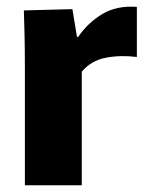

<svg xmlns="http://www.w3.org/2000/svg" viewBox="-20 -551 445 571"><path d="M54 0V-351.2Q54 -406.7 53 -445.9Q52 -485.2 51 -520L195.3 -523.8L209 -441.2H212.5Q241.2 -483.3 284.2 -509.2Q327.2 -535 387 -530.5V-381.5Q340 -387.7 295.7 -379.5Q251.3 -371.3 223.2 -337.8V0Z"/></svg>

Font: Murecho Thin
Style: Regular
Weight: 100
Designer: Neil Summerour
Foundry: Positype
Version: Version 1.010